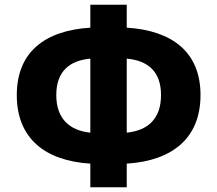

<svg xmlns="http://www.w3.org/2000/svg" viewBox="-20 -778 918 812"><path d="M516 -530C605 -522 661 -476 661 -376C661 -275 605 -226 516 -217ZM362 -217C274 -226 218 -276 218 -376C218 -476 274 -522 362 -530ZM516 -758H362V-661C170 -649 51 -558 51 -376C51 -193 170 -98 362 -86V14H516V-86C708 -98 828 -193 828 -376C828 -558 708 -649 516 -661Z"/></svg>

Font: Noto Sans CJK KR Black
Style: Regular
Weight: 900
Designer: Ryoko NISHIZUKA (kana & ideographs); Paul D. Hunt (Latin, Greek & Cyrillic); Wenlong ZHANG (bopomofo); Sandoll Communica
Foundry: Adobe Systems Incorporated
Version: Version 1.004;PS 1.004;hotconv 1.0.82;makeotf.lib2.5.63406